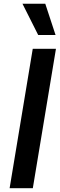

<svg xmlns="http://www.w3.org/2000/svg" viewBox="-20 -982 312 1002"><path d="M272 -727.3H150.9L30.2 0H151.3ZM97.3 -962.4 179.3 -799.4H269.9L216.3 -962.4Z"/></svg>

Font: Magic Ui Pro Semi Bold
Style: Italic
Weight: 600
Italic angle: -9.39999°
Designer: Stefan Endress, Andreas Faust
Version: Version 1.000;FEAKit 1.0